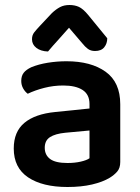

<svg xmlns="http://www.w3.org/2000/svg" viewBox="-20 -733 562 768"><path d="M250 -81Q279 -81 303 -86.5Q327 -92 338 -100V-211L241 -202Q201 -198 180 -184.5Q159 -171 159 -142Q159 -113 180.5 -97Q202 -81 250 -81ZM246 -488Q344 -488 402.5 -446Q461 -404 461 -316V-85Q461 -61 449 -47Q437 -33 419 -22Q391 -5 348 5Q305 15 250 15Q150 15 92.5 -23.5Q35 -62 35 -139Q35 -206 77.5 -241.5Q120 -277 201 -285L338 -299V-317Q338 -355 310.5 -373Q283 -391 233 -391Q194 -391 157 -381.5Q120 -372 91 -358Q80 -366 72.5 -379.5Q65 -393 65 -409Q65 -429 74.5 -441.5Q84 -454 105 -464Q134 -476 171 -482Q208 -488 246 -488ZM256 -622Q231 -593 212 -572.5Q193 -552 172 -527Q143 -528 125.5 -541.5Q108 -555 108 -576Q108 -592 116.5 -603Q125 -614 141 -631L188 -681Q204 -696 220 -704.5Q236 -713 258 -713Q279 -713 295.5 -705.5Q312 -698 332 -674L409 -580Q409 -559 397 -544Q385 -529 360 -529Q343 -529 331.5 -537.5Q320 -546 309 -560Z"/></svg>

Font: Baloo Thambi 2 SemiBold
Style: Regular
Weight: 600
Designer: Aadarsh Rajan and Ek Type
Foundry: Ek Type
Version: Version 1.640;hotconv 1.0.111;makeotfexe 2.5.65597; ttfautoh